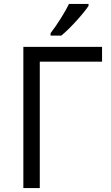

<svg xmlns="http://www.w3.org/2000/svg" viewBox="-20 -951 560 971"><path d="M496.1 -713.9V-639.2H181.2V0H98.1V-713.9ZM235.8 -783.2Q259.3 -813.5 286.4 -856.4Q313.5 -899.4 329.1 -931.2H427.7V-920.9Q406.2 -889.2 363.8 -842.8Q321.3 -796.4 290 -771H235.8Z"/></svg>

Font: Open Sans ACDW
Style: acdw
Weight: 400
Foundry: Ascender Corporation
Version: Version 1.10